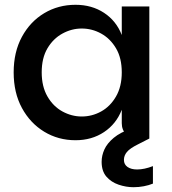

<svg xmlns="http://www.w3.org/2000/svg" viewBox="-20 -578 718 801"><path d="M295 7Q223 7 164.5 -28.5Q106 -64 71.5 -127.5Q37 -191 37 -276Q37 -361 71.5 -424.5Q106 -488 164.5 -523Q223 -558 295 -558Q363 -558 414 -524.5Q465 -491 488 -432V-551H603V0H552Q524 0 506 -18Q488 -36 488 -64V-120Q465 -61 414 -27Q363 7 295 7ZM537 203Q506 203 475 192.5Q444 182 424 159Q404 136 404 97Q404 71 415.5 45.5Q427 20 454.5 -3Q482 -26 531 -43L573 -58L603 0L554 25Q522 41 509.5 56Q497 71 497 89Q497 108 512 118.5Q527 129 552 129Q582 129 618 115V188Q601 195 580 199Q559 203 537 203ZM321 -92Q364 -92 402 -113Q440 -134 464 -175.5Q488 -217 488 -276Q488 -336 464 -376.5Q440 -417 402 -438Q364 -459 321 -459Q279 -459 240.5 -438Q202 -417 178 -376.5Q154 -336 154 -276Q154 -217 178 -175.5Q202 -134 240.5 -113Q279 -92 321 -92Z"/></svg>

Font: Parkinsans Medium
Style: Regular
Weight: 500
Designer: Red Stone, Indian Type Foundry
Foundry: Indian Type Foundry
Version: Version 1.000